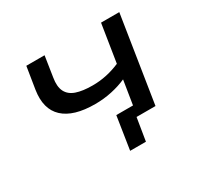

<svg xmlns="http://www.w3.org/2000/svg" viewBox="-135 -655 982 948"><g transform="rotate(-30 356.5 -181.0)"><path d="M442 129H352L381 -58H554L546 0H463ZM467 0 498 -194Q460 -177 414 -167Q368 -157 319 -157Q196 -157 139 -210Q82 -263 98 -366L118 -491H222L204 -374Q196 -326 210.5 -297Q225 -268 261 -255.5Q297 -243 354 -243Q395 -243 434 -251.5Q473 -260 510 -276L544 -491H648L571 0Z"/></g></svg>

Font: Nunito Sans 10pt Expanded Medium
Style: Italic
Weight: 500
Width: 7
Italic angle: -9°
Designer: Vernon Adams
Foundry: Vernon Adams
Version: Version 3.101;gftools[0.9.27]